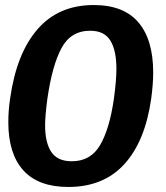

<svg xmlns="http://www.w3.org/2000/svg" viewBox="-20 -730 660 762"><path d="M13 -245Q13 -292 20 -338Q45 -517 128.5 -613.5Q212 -710 352 -710Q471 -710 529.5 -641Q588 -572 588 -442Q588 -397 580 -338Q556 -169 473.5 -78.5Q391 12 251 12Q132 12 72.5 -54Q13 -120 13 -245ZM432 -338Q442 -411 442 -457Q442 -530 418 -569Q394 -608 338 -608Q261 -608 224 -539Q187 -470 168 -338Q159 -270 159 -233Q159 -164 183.5 -127Q208 -90 265 -90Q340 -90 377.5 -154.5Q415 -219 432 -338Z"/></svg>

Font: Krub
Style: Bold Italic
Weight: 700
Italic angle: -8°
Designer: Ekaluck Peanpanawate
Foundry: Cadson Demak Co.,Ltd.
Version: Version 1.000; ttfautohint (v1.6)